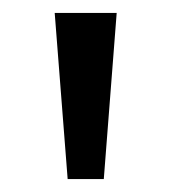

<svg xmlns="http://www.w3.org/2000/svg" viewBox="-20 -734 266 298"><path d="M161.1 -713.9 141.1 -456.1H85L64.9 -713.9Z"/></svg>

Font: Noto Sans Cham
Style: Regular
Weight: 400
Designer: Danh Hong
Foundry: Danh Hong
Version: Version 1.02